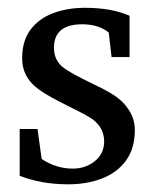

<svg xmlns="http://www.w3.org/2000/svg" viewBox="-20 -484 398 495"><path d="M327.6 -149.4Q327.6 -101.1 304.9 -70.1Q282.2 -39.1 243.2 -23.9Q204.1 -8.8 155.8 -8.8Q120.6 -8.8 89.4 -14.4Q58.1 -20 30.8 -30.8V-151.4H76.7L87.4 -74.2Q125 -49.3 167.5 -49.3Q200.7 -49.3 224.6 -68.6Q248.5 -87.9 248.5 -119.6Q248.5 -153.3 219.7 -175.8Q211.9 -181.6 191.7 -192.4Q171.4 -203.1 138.7 -219.2Q84.5 -246.1 63.5 -267.6Q37.1 -294.9 37.1 -333.5Q37.1 -378.9 58.8 -407.7Q80.6 -436.5 117.4 -450.2Q154.3 -463.9 199.2 -463.9Q267.1 -463.9 314 -443.4V-336.9H267.6L260.3 -400.4Q233.4 -421.4 191.9 -421.4Q119.1 -421.4 119.1 -360.8Q119.1 -330.6 140.6 -312Q150.4 -303.7 169.9 -293Q189.5 -282.2 218.8 -268.1Q245.1 -255.9 264.9 -244.1Q284.7 -232.4 296.9 -219.7Q327.6 -188 327.6 -149.4Z"/></svg>

Font: Annapurna SIL
Style: Regular
Weight: 400
Designer: Peter Martin, Annie Olsen
Foundry: SIL International
Version: Version 2.000